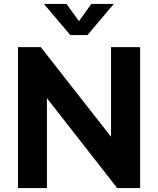

<svg xmlns="http://www.w3.org/2000/svg" viewBox="-20 -950 800 970"><path d="M541 -712H688V0H572L217 -454V0H71V-712H186L541 -259ZM441 -930H555L422 -773H335L202 -930H316L379 -843Z"/></svg>

Font: Muli ExtraBold
Style: Regular
Weight: 800
Designer: Vernon Adams
Foundry: Vernon Adams
Version: Version 2.000